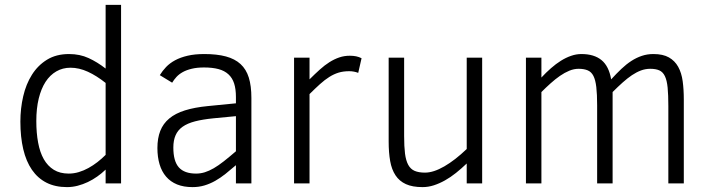

<svg xmlns="http://www.w3.org/2000/svg" viewBox="-20 -747 2890 782"><path d="M410.2 0V-56.2Q394.5 -41 376.2 -28.1Q357.9 -15.1 337.9 -5.6Q317.9 3.9 296.4 9.5Q274.9 15.1 252.9 15.1Q205.1 15.1 169.4 -2.9Q133.8 -21 110.1 -55.4Q86.4 -89.8 74.7 -139.4Q63 -189 63 -252Q63 -305.2 74.5 -354.7Q85.9 -404.3 110.1 -442.6Q134.3 -481 171.6 -503.9Q209 -526.9 261.2 -526.9Q305.2 -526.9 340.8 -510.5Q376.5 -494.1 410.2 -467.8V-727.1H473.1V0ZM410.2 -409.2Q373.5 -438.5 337.9 -454.8Q302.2 -471.2 267.1 -471.2Q235.4 -471.2 209.5 -456.3Q183.6 -441.4 165.5 -413.6Q147.5 -385.7 137.7 -345.5Q127.9 -305.2 127.9 -253.9Q127.9 -205.6 135.3 -166Q142.6 -126.5 158.4 -98.6Q174.3 -70.8 199.2 -55.4Q224.1 -40 259.8 -40Q280.8 -40 301 -46.1Q321.3 -52.2 340.3 -62.7Q359.4 -73.2 377 -86.9Q394.5 -100.6 410.2 -116.2Z M940.9 0V-74.2Q918.9 -55.2 898.4 -38.8Q877.9 -22.5 856.7 -10.5Q835.4 1.5 812.7 8.3Q790 15.1 764.2 15.1Q728 15.1 701.2 4.2Q674.3 -6.8 656.5 -27.6Q638.7 -48.3 629.9 -77.9Q621.1 -107.4 621.1 -144Q621.1 -184.1 632.8 -213.9Q644.5 -243.7 669.4 -264.4Q694.3 -285.2 733.2 -297.4Q772 -309.6 826.2 -314.9L940.9 -326.2V-352.1Q940.9 -384.3 933.6 -407Q926.3 -429.7 910.4 -444.3Q894.5 -459 869.9 -465.6Q845.2 -472.2 811 -472.2Q782.2 -472.2 761 -467Q739.7 -461.9 724.4 -453.4Q709 -444.8 698.7 -433.6Q688.5 -422.4 681.2 -410.2L630.9 -440.9Q641.6 -458.5 656.5 -474.1Q671.4 -489.7 693.1 -501.5Q714.8 -513.2 743.9 -520Q772.9 -526.9 812 -526.9Q863.8 -526.9 900.1 -517.1Q936.5 -507.3 959.7 -486.1Q982.9 -464.8 993.4 -430.9Q1003.9 -397 1003.9 -348.1V0ZM940.9 -273.9 849.1 -265.1Q805.2 -260.7 774.2 -252.7Q743.2 -244.6 723.6 -230.7Q704.1 -216.8 695.1 -196Q686 -175.3 686 -146Q686 -90.3 708.5 -65.2Q731 -40 778.8 -40Q796.9 -40 814.2 -45.4Q831.5 -50.8 850.6 -61.8Q869.6 -72.8 891.6 -90.1Q913.6 -107.4 940.9 -130.9Z M1439 -450.2Q1421.9 -457 1401.9 -457Q1378.4 -457 1359.1 -451.2Q1339.8 -445.3 1321.3 -433.6Q1302.7 -421.9 1283.4 -404.5Q1264.2 -387.2 1240.7 -363.8V0H1177.7V-512.2H1240.7V-423.8Q1262.7 -445.8 1282.5 -463.6Q1302.2 -481.4 1322 -493.9Q1341.8 -506.3 1362.1 -513.2Q1382.3 -520 1404.8 -520Q1418.9 -520 1430.7 -517.6Q1442.4 -515.1 1452.6 -509.8Z M1880.9 0V-81.1Q1859.4 -60.5 1837.2 -42.7Q1814.9 -24.9 1792.2 -12.2Q1769.5 0.5 1746.8 7.8Q1724.1 15.1 1701.2 15.1Q1659.7 15.1 1633.1 2.9Q1606.4 -9.3 1590.8 -33Q1575.2 -56.6 1569.1 -91.1Q1563 -125.5 1563 -169.9V-512.2H1626V-192.9Q1626 -149.9 1629.6 -121.3Q1633.3 -92.8 1642.8 -75.4Q1652.3 -58.1 1668.9 -51Q1685.5 -43.9 1710.9 -43.9Q1745.6 -43.9 1789.6 -69.3Q1833.5 -94.7 1880.9 -140.1V-512.2H1943.8V0Z M2702.1 0V-314.9Q2702.1 -360.8 2699.2 -390.4Q2696.3 -419.9 2688 -437Q2679.7 -454.1 2665.3 -460.4Q2650.9 -466.8 2628.4 -466.8Q2608.9 -466.8 2590.6 -460Q2572.3 -453.1 2553.7 -440.7Q2535.2 -428.2 2515.9 -410.9Q2496.6 -393.6 2475.1 -372.1V0H2412.1V-317.9Q2412.1 -363.3 2408.7 -392.3Q2405.3 -421.4 2397 -437.7Q2388.7 -454.1 2373.8 -460.4Q2358.9 -466.8 2336.4 -466.8Q2317.9 -466.8 2298.8 -459Q2279.8 -451.2 2260.7 -438Q2241.7 -424.8 2222.7 -407.7Q2203.6 -390.6 2185.1 -372.1V0H2122.1V-512.2H2185.1V-431.2Q2204.1 -451.7 2224.1 -469.2Q2244.1 -486.8 2264.4 -499.5Q2284.7 -512.2 2305.7 -519.5Q2326.7 -526.9 2348.1 -526.9Q2399.9 -526.9 2429.9 -502.2Q2460 -477.5 2469.2 -423.8Q2490.7 -447.3 2510.7 -466.3Q2530.8 -485.4 2551.5 -498.8Q2572.3 -512.2 2594.2 -519.5Q2616.2 -526.9 2641.1 -526.9Q2680.2 -526.9 2704.3 -513.2Q2728.5 -499.5 2742.2 -474.9Q2755.9 -450.2 2760.5 -416.3Q2765.1 -382.3 2765.1 -341.8V0Z"/></svg>

Font: Clear Sans Light
Style: Regular
Weight: 300
Foundry: Intel Corporation
Version: Version 1.00